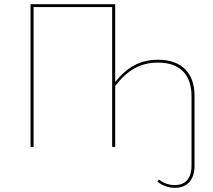

<svg xmlns="http://www.w3.org/2000/svg" viewBox="-20 -701 1017 916"><path d="M734 -416C645.3 -416 583.2 -377.1 529.6 -309.8V-680.9H125.7V0H140.1V-667.3H515.1V0H529.6V-291C586.9 -364.9 647.8 -402.4 733.6 -402.4C848.1 -402.4 893.7 -334.3 893.7 -242.7V89.7C893.7 154.1 860.3 181.9 815.6 181.9C779.4 181.9 757.4 170.3 738.4 155.6L731.4 165.7C750.3 180.7 776.3 195 815.6 195C869.9 195 908.1 159.9 908.1 90.6V-243.6C908.1 -345.4 854 -416 734 -416Z"/></svg>

Font: Fira Sans Hair
Style: Regular
Weight: 100
Designer: bBox Type GmbH & Carrois Corporate GbR & Edenspiekermann AG
Foundry: bBox Type GmbH & Carrois Corporate GbR & Edenspiekermann AG
Version: Version 4.300;PS 004.300;hotconv 1.0.88;makeotf.lib2.5.64775